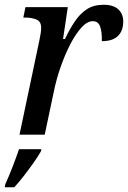

<svg xmlns="http://www.w3.org/2000/svg" viewBox="-43 -566 538 807"><path d="M122 -394Q130 -430 130 -449Q130 -476 110 -484Q90 -492 66 -492H55L64 -536H242L222 -402H230Q249 -442 270.5 -474.5Q292 -507 321 -526.5Q350 -546 392 -546Q434 -546 454.5 -526.5Q475 -507 475 -476Q475 -437 453 -415Q431 -393 385 -393Q386 -431 378 -454Q370 -477 347 -477Q324 -477 300 -451Q276 -425 253.5 -382Q231 -339 212.5 -286.5Q194 -234 183 -180L145 0H39ZM-21 209Q-6 176 9.5 136Q25 96 37 61H131L129 70Q118 90 98.5 117.5Q79 145 57.5 173Q36 201 17 221H-23Z"/></svg>

Font: Noto Serif SemiCondensed Medium
Style: Italic
Weight: 500
Width: 4
Italic angle: -12°
Designer: Monotype Design Team
Foundry: Monotype Imaging Inc.
Version: Version 2.013